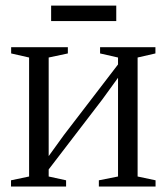

<svg xmlns="http://www.w3.org/2000/svg" viewBox="-20 -686 612 706"><path d="M20.5 0V-23L87 -37V-474.5L21 -489.5V-512.5H229.5V-489.5L159 -474.5V-112L215 -189.5L414 -449V-474.5L348 -489.5V-512.5H551.5V-489.5L486 -474.5V-37L552 -23V0H343.5V-23L414 -37V-400L356 -320L159 -63V-37L223 -23V0ZM407.5 -665.5V-608.5H168V-665.5Z"/></svg>

Font: Merriweather 120pt Light
Style: Regular
Weight: 300
Version: Version 2.100